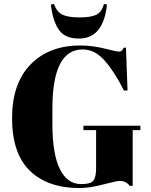

<svg xmlns="http://www.w3.org/2000/svg" viewBox="-20 -941 763 971"><path d="M390 -10Q439 -10 452.5 -28Q466 -46 466 -89V-283H402V-305H690V-283H651V-1H636Q618 -26 585 -26Q571 -26 501.5 -8Q432 10 383 10Q220 10 130.5 -78Q41 -166 41 -342.5Q41 -519 134.5 -615Q228 -711 386 -711Q447 -711 508.5 -695.5Q570 -680 580 -680Q590 -680 595 -684.5Q600 -689 606 -700H617L625 -483H607Q558 -580 508.5 -635.5Q459 -691 398 -691Q245 -691 245 -392V-313Q245 -163 282.5 -86.5Q320 -10 390 -10ZM237 -918 253 -921Q267 -881 295.5 -867Q324 -853 381.5 -853Q439 -853 466.5 -866Q494 -879 506 -921L521 -918Q503 -746 379 -746Q304 -746 274 -796Q246 -841 237 -918Z"/></svg>

Font: SVN-Abril Fatface
Style: Regular
Weight: 400
Designer: Veronika Burian, Jos? Scaglione
Foundry: TypeTogether
Version: Version 1.001